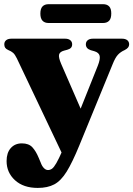

<svg xmlns="http://www.w3.org/2000/svg" viewBox="-20 -664 638 918"><path d="M388 -93 282.5 82.5 60.5 -385Q51.5 -403.5 42.8 -411.2Q34 -419 19 -425Q9 -429.5 4.8 -435.8Q0.5 -442 0.5 -452Q0.5 -464.5 9.5 -471.8Q18.5 -479 34 -479H292Q307 -479 316 -471.8Q325 -464.5 325 -452Q325 -442 319.5 -435.8Q314 -429.5 301.5 -426L286.5 -422Q266 -416.5 262.5 -403.2Q259 -390 272.5 -358.5ZM280 52.5 298.5 8 323 -38 447.5 -349.5Q460 -381 456.5 -396.8Q453 -412.5 431.5 -419L414 -424Q402 -428 396.2 -435Q390.5 -442 390.5 -452Q390.5 -464.5 399.5 -471.8Q408.5 -479 423.5 -479H564Q579.5 -479 588.5 -471.8Q597.5 -464.5 597.5 -452Q597.5 -443.5 592.5 -437Q587.5 -430.5 576 -424.5Q556.5 -416 543.8 -402.2Q531 -388.5 518.5 -357L359 32Q326 112.5 298.8 156.5Q271.5 200.5 239.5 217.5Q207.5 234.5 160.5 234.5Q92 234.5 51.8 197.8Q11.5 161 11.5 106Q11.5 66.5 31.5 44Q51.5 21.5 84.5 21.5Q117.5 21.5 134.8 40.2Q152 59 165 90.5L174.5 113Q180.5 130 189.8 139.5Q199 149 209.5 149Q219.5 149 228.5 142.8Q237.5 136.5 249.5 115.8Q261.5 95 280 52.5ZM173 -599Q173 -622.5 183.2 -633.2Q193.5 -644 212.5 -644H472.5Q491.5 -644 501.8 -633.5Q512 -623 512 -599.5Q512 -575.5 501.8 -564.8Q491.5 -554 472.5 -554H212.5Q193.5 -554 183.2 -565Q173 -576 173 -599Z"/></svg>

Font: Fraunces ExtraBold
Style: Regular
Weight: 800
Version: Version 1.000;[b76b70a41]